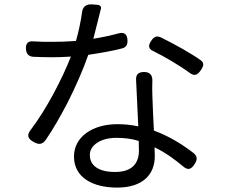

<svg xmlns="http://www.w3.org/2000/svg" viewBox="-20 -808 1020 872"><path d="M762 -529C790 -512 817 -495 840 -478C862 -461 876 -466 892 -489C906 -510 909 -523 888 -537C867 -552 838 -569 809 -586C776 -605 741 -623 711 -638C691 -647 679 -641 667 -623C652 -601 653 -586 678 -575C704 -562 734 -546 762 -529ZM422 -160C443 -174 473 -182 509 -182C544 -182 578 -178 610 -168L611 -124C611 -97 604 -73 587 -55C569 -37 543 -27 502 -27C425 -27 388 -58 388 -104C388 -127 400 -146 422 -160ZM602 -362C604 -319 606 -275 608 -234C577 -241 545 -244 512 -244C401 -244 316 -187 316 -97C316 0 404 44 512 44C633 44 683 -20 683 -98L682 -139C732 -115 775 -83 812 -52C834 -33 849 -39 864 -63C877 -83 877 -98 859 -113C811 -150 750 -189 679 -215L675 -295L672 -375C671 -398 671 -418 672 -440C673 -466 661 -481 635 -481C609 -481 597 -471 598 -445C599 -419 601 -391 602 -362ZM286 -340C323 -413 357 -490 381 -559C435 -567 488 -576 534 -588C553 -593 560 -605 559 -625C558 -653 544 -664 517 -656C480 -646 441 -638 404 -632C417 -682 430 -735 439 -771C440 -777 435 -785 424 -786L399 -788H396C372 -790 355 -776 353 -754C347 -711 337 -664 325 -622C287 -619 250 -618 215 -618C187 -618 160 -618 134 -620C107 -623 96 -611 98 -584C100 -562 111 -551 133 -550C160 -549 189 -548 215 -548C243 -548 272 -549 302 -551C262 -449 192 -314 120 -219C100 -194 106 -177 135 -162C157 -150 173 -152 188 -173C221 -221 254 -279 286 -340Z"/></svg>

Font: GenSenRounded2 TW R
Style: Regular
Weight: 400
Version: Version 2.100;PS 2.1;hotconv 16.6.51;makeotf.lib2.5.65220 DE